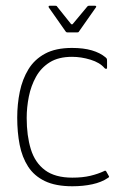

<svg xmlns="http://www.w3.org/2000/svg" viewBox="-20 -644 424 669"><path d="M232 5Q174 5 136.5 -13Q99 -31 78 -63.5Q57 -96 48.5 -139.5Q40 -183 40 -234Q40 -281 49 -324.5Q58 -368 79 -402.5Q100 -437 137 -457Q174 -477 231 -477Q271 -477 300 -468.5Q329 -460 348 -444Q352 -440 352.5 -438.5Q353 -437 353 -432V-409Q353 -404 350 -404Q347 -404 344 -407Q328 -426 295.5 -436Q263 -446 231 -446Q184 -446 153.5 -427Q123 -408 105.5 -376.5Q88 -345 80.5 -307.5Q73 -270 73 -233Q73 -171 87.5 -124Q102 -77 137 -51Q172 -25 232 -25Q268 -25 295 -31.5Q322 -38 343 -48Q347 -51 350 -47L359 -31Q361 -28 359.5 -26.5Q358 -25 356 -24Q334 -9 302 -2Q270 5 232 5ZM215 -531Q211 -531 209 -534L150 -618Q149 -620 149.5 -622Q150 -624 153 -624H173Q178 -624 179 -621L227 -561Q231 -557 234 -561L284 -621Q286 -624 290 -624H311Q314 -624 315 -622Q316 -620 314 -618L255 -534Q254 -531 249 -531Z"/></svg>

Font: Glory Thin
Style: Regular
Weight: 100
Designer: Robert Leuschke
Foundry: Robert Leuschke
Version: Version 1.011